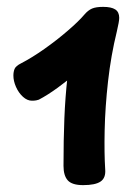

<svg xmlns="http://www.w3.org/2000/svg" viewBox="-20 -928 383 559"><path d="M93 -637.8Q90 -636.8 85.5 -635.8Q81 -634.8 73 -634.8Q59.3 -634.8 46.8 -646.2Q34.2 -657.7 26.6 -674.9Q19 -692.2 19 -708Q19 -719 22.5 -727.5Q26 -736 42 -744Q73 -760 109.2 -785.5Q145.3 -811 177.3 -838.6Q209.3 -866.1 226 -885.9Q236.4 -898.1 248 -903.1Q259.6 -908 280.4 -908Q304 -908 315.6 -900.5Q327.1 -893 327.1 -876Q327.1 -865.7 320.1 -836Q303.1 -767.1 294.6 -691.6Q286.1 -616 284.7 -548.4Q283.3 -480.9 286.3 -435Q288.3 -410.1 273 -399.6Q257.7 -389 222 -389Q189.8 -389 177.3 -402.9Q164.9 -416.9 164.9 -445Q164.9 -521.1 167.4 -583.1Q169.9 -645 176.4 -703Q182.9 -761 194.9 -823L254 -761.6Q235 -742.6 206.6 -718.6Q178.1 -694.7 148.1 -672.7Q118 -650.8 93 -637.8Z"/></svg>

Font: Playpen Sans Hebrew
Style: Regular
Weight: 400
Designer: Tom Grace, Laura Meseguer, Veronika Burian, José Scaglione
Foundry: TypeTogether
Version: Version 2.000